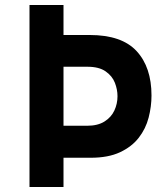

<svg xmlns="http://www.w3.org/2000/svg" viewBox="-20 -748 665 768"><path d="M339 -608Q467 -608 526.5 -543.5Q586 -479 586 -366Q586 -322 574.5 -277.5Q563 -233 535 -197Q507 -161 460 -139Q413 -117 343 -117H234V0H98V-728H234V-608ZM329 -245Q371 -245 398 -262Q425 -279 437.5 -306Q450 -333 450 -363Q450 -390 439.5 -417Q429 -444 402.5 -462.5Q376 -481 330 -481H234V-245Z"/></svg>

Font: Reem Kufi SemiBold
Style: Regular
Weight: 600
Designer: Khaled Hosny
Version: Version 1.001